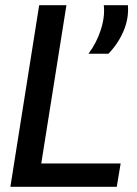

<svg xmlns="http://www.w3.org/2000/svg" viewBox="-20 -720 529 740"><path d="M20 0 131 -700H236L139 -90H445L430 0ZM321 -513Q352 -554 368.5 -605Q385 -656 380 -700H473Q477 -649 456 -600Q435 -551 398 -513Z"/></svg>

Font: Georama Medium
Style: Italic
Weight: 500
Italic angle: -9°
Designer: Jean-Baptiste Levee
Foundry: Production Type
Version: Version 1.000